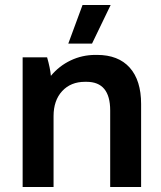

<svg xmlns="http://www.w3.org/2000/svg" viewBox="-20 -750 647 770"><path d="M349.1 -575.2H253.9L311 -730H423.8ZM70.8 0V-520H168.9Q181.2 -477.5 184.1 -445.8Q216.8 -485.4 263.2 -507.6Q309.6 -529.8 362.8 -529.8H369.1Q454.6 -529.8 500.2 -478.8Q545.9 -427.7 545.9 -333V0H421.9V-307.1Q421.9 -421.9 327.1 -421.9H320.8Q263.7 -421.9 229.2 -384.5Q194.8 -347.2 194.8 -284.2V0Z"/></svg>

Font: Fixel Text SemiBold
Style: Regular
Weight: 600
Width: 4
Designer: AlfaBravo + MacPaw
Foundry: Kyrylo Tkachov, Marchela Mozhyna, Serhii Makarenko, Maria Weinstein, Zakhar Kryvoshyya
Version: Version 1.211